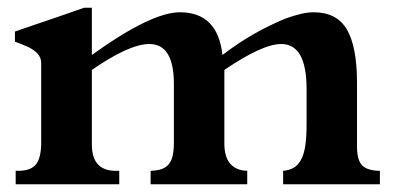

<svg xmlns="http://www.w3.org/2000/svg" viewBox="-20 -476 1021 496"><path d="M559.6 -105.5Q559.6 -70.8 574.7 -53.2Q589.8 -35.6 618.7 -34.7V0H369.1V-34.7Q386.2 -35.2 397.7 -39.3Q409.2 -43.5 416.3 -52.2Q423.3 -61 426.3 -74.7Q429.2 -88.4 429.2 -107.9V-259.3Q429.2 -362.3 365.7 -362.3Q339.4 -362.3 301.5 -345Q263.7 -327.6 217.3 -295.4V-102.5Q217.3 -34.7 279.3 -34.7H288.1V0H20.5V-34.7H26.9Q59.6 -34.7 73 -51.5Q86.4 -68.4 86.4 -107.9V-314Q86.4 -328.1 75 -339.6Q63.5 -351.1 41.5 -359.4Q41 -359.9 40.8 -359.6Q40.5 -359.4 40 -359.9H40.5Q34.7 -362.3 28.8 -364.5Q22.9 -366.7 18.6 -368.2V-394.5Q23.4 -396 37.1 -400.9Q50.8 -405.8 69.1 -411.9Q87.4 -418 107.9 -425Q128.4 -432.1 147 -438.5Q165.5 -444.8 179.2 -449.7Q192.9 -454.6 197.8 -456.1H217.3V-334Q370.6 -444.3 444.8 -444.3Q542.5 -444.3 554.7 -334Q596.2 -365.7 637.7 -389.2Q679.2 -412.6 719.2 -428.7Q739.7 -436 757.6 -440.2Q775.4 -444.3 790.5 -444.3Q850.1 -444.3 876.2 -399.7Q902.3 -355 902.3 -261.7V-97.2Q902.3 -62.5 915.5 -48.8Q928.7 -35.2 961.4 -34.7V0H711.4V-34.7Q728 -36.1 739.5 -43.2Q751 -50.3 758.3 -64.5Q765.6 -78.6 768.8 -100.6Q772 -122.6 772 -153.8V-246.1Q772 -362.3 706.5 -362.3Q681.6 -362.3 644.3 -345Q606.9 -327.6 559.6 -295.4Z"/></svg>

Font: XB Niloofar
Style: Bold
Weight: 700
Designer: Behnam
Foundry: Irmug
Version: Version 7.201 2008